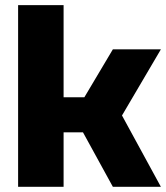

<svg xmlns="http://www.w3.org/2000/svg" viewBox="-20 -720 640 740"><path d="M49.8 0V-700.2H225.1V-345.2H305.2L415 -529.8H600.1L450.2 -274.9L600.1 0H415L299.8 -210H225.1V0Z"/></svg>

Font: Russo One
Style: Regular
Weight: 400
Designer: Jovanny lemonad
Foundry: Jovanny Lemonad
Version: Version 1.000